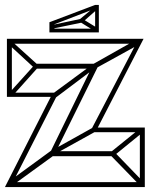

<svg xmlns="http://www.w3.org/2000/svg" viewBox="-23 -757 611 777"><path d="M8 -20H560ZM563 0H543V-238H563ZM346 -222 353 -241H563V-222ZM435 -124 421 -138 547 -240 559 -225ZM537 -13 425 -128 440 -142 551 -27ZM182 -125V-145H445V-125ZM193 -130 183 -146 357 -243 368 -227ZM28 -7 15 -24 197 -157 210 -139ZM19 0H-3L186 -372L208 -371ZM5 -580V-600H545V-580ZM3 0 10 -20H560V0ZM364 -224 346 -232 538 -600H558ZM25 -365H5V-600H25ZM10 -365V-382H200V-365ZM200 -360 185 -374 348 -494 358 -479ZM120 -479V-499H361V-479ZM24 -365 9 -375 120 -498 136 -490ZM199 -135 183 -146 355 -498 376 -493ZM360 -478 349 -495 535 -600 545 -580ZM120 -478 5 -584 18 -596 134 -491ZM177 -626V-641H371V-626ZM369 -626 304 -666 312 -680 377 -640ZM177 -626V-665H197V-626ZM184 -640V-655L301 -680L315 -667ZM362 -626V-737H377V-626ZM177 -651V-667L362 -737L377 -728ZM310 -666 301 -680 367 -735 377 -725Z"/></svg>

Font: Octagon Variable
Style: Regular
Weight: 400
Designer: Alexander Royter, Emma Schmalisch, Felix Willnauer, Friederike Temme, Greta Wachholz, Jason Tsiakas, Julia Baskal, Julia
Foundry: Type Design @ HAW Hamburg
Version: Version 1.000